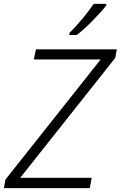

<svg xmlns="http://www.w3.org/2000/svg" viewBox="-29 -968 621 988"><path d="M-9 0 -1 -44 489 -662H145L156 -714H572L564 -670L75 -53H443L433 0ZM328 -788H366Q405 -818 450 -864Q495 -910 518 -940V-948H453Q431 -915 394.5 -871Q358 -827 328 -798Z"/></svg>

Font: Noto Sans UI Light
Style: Italic
Weight: 300
Italic angle: -12°
Designer: Monotype Design Team
Foundry: Monotype Imaging Inc.
Version: Version 1.901